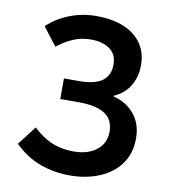

<svg xmlns="http://www.w3.org/2000/svg" viewBox="-85 -824 802 910"><g transform="rotate(10 316.0 -369.0)"><path d="M312 14Q236 14 168.5 -10.5Q101 -35 44 -91L114 -182Q145 -153 176 -135Q207 -117 240 -109Q273 -101 311 -101Q354 -101 388 -115Q422 -129 442 -156.5Q462 -184 462 -222Q462 -281 419.5 -308Q377 -335 296 -335H205V-434H273Q355 -434 390 -461Q425 -488 425 -539Q425 -589 390 -613.5Q355 -638 301 -638Q254 -638 214.5 -621Q175 -604 139 -575L72 -662Q116 -704 177 -728Q238 -752 305 -752Q383 -752 438.5 -729Q494 -706 524 -662.5Q554 -619 554 -558Q554 -503 528 -459.5Q502 -416 453 -395V-390Q512 -377 551.5 -330.5Q591 -284 591 -213Q591 -140 554 -89.5Q517 -39 453.5 -12.5Q390 14 312 14Z"/></g></svg>

Font: Noto Sans KR SemiBold
Style: Regular
Weight: 600
Designer: Ryoko NISHIZUKA  (kana, bopomofo & ideographs); Paul D. Hunt (Latin, Greek & Cyrillic); Sandoll Communications , Soo-you
Foundry: Adobe
Version: Version 2.004-H2;hotconv 1.0.118;makeotfexe 2.5.65603